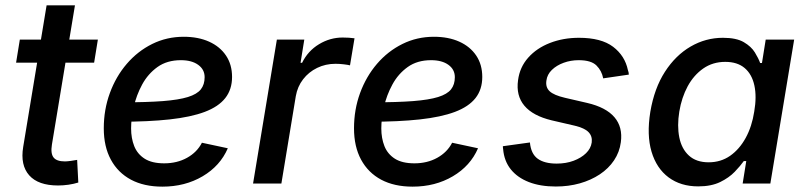

<svg xmlns="http://www.w3.org/2000/svg" viewBox="-20 -696 3059 728"><path d="M351.1 -545.9 336.9 -458.5H41L55.2 -545.9ZM156.7 -675.8H264.2L176.8 -147.5Q171.4 -113.8 183.1 -98.9Q194.8 -84 226.1 -84Q234.4 -84 248.3 -85.9Q262.2 -87.9 272.5 -89.8L276.9 -3.9Q259.8 1.5 239.7 4.4Q219.7 7.3 200.2 7.3Q125 7.3 90.8 -31.2Q56.6 -69.8 67.9 -138.7Z M595.7 11.7Q526.4 11.7 476.8 -14.6Q427.2 -41 400.4 -90.6Q373.5 -140.1 373.5 -209.5Q373.5 -280.3 396.5 -343Q419.4 -405.8 460.7 -453.9Q502 -502 557.1 -529.3Q612.3 -556.6 676.8 -556.6Q731.4 -556.6 772.7 -538.1Q814 -519.5 836.9 -485.4Q859.9 -451.2 859.9 -404.3Q859.9 -356.9 834.2 -324.2Q808.6 -291.5 756.1 -271.7Q703.6 -252 623.3 -243.2Q543 -234.4 434.1 -234.4L447.3 -308.1Q537.6 -308.1 597.7 -312.7Q657.7 -317.4 692.4 -328.1Q727.1 -338.9 741.5 -357.2Q755.9 -375.5 755.9 -403.3Q755.9 -432.6 731.4 -450.2Q707 -467.8 666 -467.8Q613.3 -467.8 577.1 -441.9Q541 -416 519 -375.5Q497.1 -335 487.1 -290.5Q477.1 -246.1 477.1 -209Q477.1 -171.9 489 -141.8Q501 -111.8 528.6 -94.2Q556.2 -76.7 602.5 -76.7Q651.4 -76.7 689.2 -97.7Q727.1 -118.7 745.6 -154.8L843.8 -133.8Q814.9 -66.9 748.3 -27.6Q681.6 11.7 595.7 11.7Z M939.5 0 1029.8 -545.9H1133.8L1119.6 -458H1125.5Q1147.5 -502.9 1189.5 -528.3Q1231.4 -553.7 1279.3 -553.7Q1289.6 -553.7 1302.5 -553Q1315.4 -552.2 1324.2 -550.8L1307.1 -448.2Q1299.8 -450.2 1283.7 -452.1Q1267.6 -454.1 1252 -454.1Q1214.4 -454.1 1182.4 -438.5Q1150.4 -422.9 1129.2 -395.3Q1107.9 -367.7 1101.6 -331.5L1046.9 0Z M1544.4 11.7Q1475.1 11.7 1425.5 -14.6Q1376 -41 1349.1 -90.6Q1322.3 -140.1 1322.3 -209.5Q1322.3 -280.3 1345.2 -343Q1368.2 -405.8 1409.4 -453.9Q1450.7 -502 1505.9 -529.3Q1561 -556.6 1625.5 -556.6Q1680.2 -556.6 1721.4 -538.1Q1762.7 -519.5 1785.6 -485.4Q1808.6 -451.2 1808.6 -404.3Q1808.6 -356.9 1783 -324.2Q1757.3 -291.5 1704.8 -271.7Q1652.3 -252 1572 -243.2Q1491.7 -234.4 1382.8 -234.4L1396 -308.1Q1486.3 -308.1 1546.4 -312.7Q1606.4 -317.4 1641.1 -328.1Q1675.8 -338.9 1690.2 -357.2Q1704.6 -375.5 1704.6 -403.3Q1704.6 -432.6 1680.2 -450.2Q1655.8 -467.8 1614.7 -467.8Q1562 -467.8 1525.9 -441.9Q1489.7 -416 1467.8 -375.5Q1445.8 -335 1435.8 -290.5Q1425.8 -246.1 1425.8 -209Q1425.8 -171.9 1437.7 -141.8Q1449.7 -111.8 1477.3 -94.2Q1504.9 -76.7 1551.3 -76.7Q1600.1 -76.7 1637.9 -97.7Q1675.8 -118.7 1694.3 -154.8L1792.5 -133.8Q1763.7 -66.9 1697 -27.6Q1630.4 11.7 1544.4 11.7Z M2087.4 11.2Q2028.8 11.2 1985.4 -5.6Q1941.9 -22.5 1916.7 -54Q1891.6 -85.4 1887.7 -130.4Q1887.2 -133.3 1887 -136Q1886.7 -138.7 1886.7 -141.6L1989.3 -155.8Q1993.2 -112.8 2018.8 -94.2Q2044.4 -75.7 2090.8 -75.7Q2126 -75.7 2154.8 -86.4Q2183.6 -97.2 2201.9 -115Q2220.2 -132.8 2223.6 -155.8Q2226.6 -179.2 2211.7 -194.8Q2196.8 -210.4 2160.2 -219.2L2071.8 -239.7Q2000.5 -256.8 1968.3 -295.2Q1936 -333.5 1944.3 -392.1Q1950.7 -441.4 1982.9 -477.5Q2015.1 -513.7 2065.4 -533.2Q2115.7 -552.7 2175.3 -552.7Q2259.8 -552.7 2304.7 -518.6Q2349.6 -484.4 2360.8 -430.2Q2362.3 -426.3 2363.3 -421.9Q2364.3 -417.5 2364.3 -413.1L2267.1 -398.9Q2261.7 -427.7 2241.5 -447.8Q2221.2 -467.8 2174.3 -467.8Q2144 -467.8 2117.2 -458Q2090.3 -448.2 2072.5 -430.9Q2054.7 -413.6 2051.8 -390.6Q2047.9 -365.2 2064 -350.1Q2080.1 -335 2122.1 -325.2L2206.5 -305.7Q2277.8 -289.1 2309.8 -251.5Q2341.8 -213.9 2334 -156.7Q2329.1 -119.1 2308.3 -88.1Q2287.6 -57.1 2254.2 -34.9Q2220.7 -12.7 2178.2 -0.7Q2135.7 11.2 2087.4 11.2Z M2627.4 10.7Q2561 10.7 2515.1 -23.4Q2469.2 -57.6 2450.4 -120.8Q2431.6 -184.1 2445.8 -272Q2460.9 -361.3 2501.2 -423.8Q2541.5 -486.3 2598.6 -519.5Q2655.8 -552.7 2721.2 -552.7Q2772 -552.7 2800.3 -536.1Q2828.6 -519.5 2842.3 -497.1Q2856 -474.6 2862.3 -457H2869.1L2883.3 -545.9H2991.2L2900.9 0H2795.9L2809.6 -85.4H2800.3Q2787.6 -67.4 2765.9 -44.7Q2744.1 -22 2710.4 -5.6Q2676.8 10.7 2627.4 10.7ZM2667 -80.6Q2712.9 -80.6 2748.3 -105.2Q2783.7 -129.9 2807.4 -173.1Q2831.1 -216.3 2839.8 -272.9Q2849.6 -329.6 2840.3 -372.1Q2831.1 -414.6 2803.5 -438Q2775.9 -461.4 2730 -461.4Q2682.6 -461.4 2646.5 -436.3Q2610.4 -411.1 2587.4 -368.7Q2564.5 -326.2 2555.7 -272.9Q2546.9 -218.8 2555.7 -175Q2564.5 -131.3 2592.3 -106Q2620.1 -80.6 2667 -80.6Z"/></svg>

Font: Inter Medium
Style: Italic
Weight: 500
Italic angle: -9.3988°
Designer: Rasmus Andersson
Foundry: rsms
Version: Version 4.001;git-66647c0bb